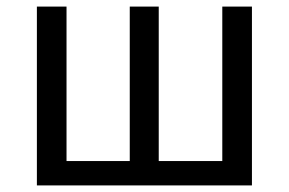

<svg xmlns="http://www.w3.org/2000/svg" viewBox="-20 -563 877 583"><path d="M92 -543V0H745V-543H655V-74H462V-543H374V-74H182V-543Z"/></svg>

Font: Noto Sans KR Regular
Style: Regular
Weight: 400
Designer: Ryoko NISHIZUKA  (kana & ideographs); Paul D. Hunt (Latin, Greek & Cyrillic); Wenlong ZHANG  (bopomofo); Sandoll Communi
Foundry: Adobe Systems Incorporated
Version: Version 1.004;PS 1.004;hotconv 1.0.82;makeotf.lib2.5.63406